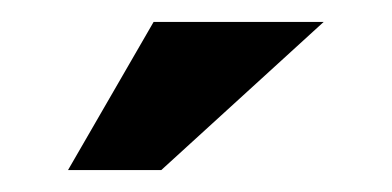

<svg xmlns="http://www.w3.org/2000/svg" viewBox="-20 -644 357 175"><path d="M275 -624 127 -489H42L120 -624Z"/></svg>

Font: Josefin Sans Thin
Style: Bold
Weight: 700
Version: Version 2.000